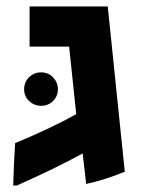

<svg xmlns="http://www.w3.org/2000/svg" viewBox="-20 -556 447 597"><path d="M27 -111Q136 -156 217 -201L195 -411H72V-536H315L368 -22Q307 3 248 16L237 -79Q156 -34 32 21H21Q23 -47 27 -111ZM55 -278Q55 -301 70.5 -316Q86 -331 108 -331Q130 -331 145 -315.5Q160 -300 160 -278Q160 -257 145 -242Q130 -227 108 -227Q86 -227 70.5 -242Q55 -257 55 -278Z"/></svg>

Font: Secular One
Style: Regular
Weight: 400
Designer: Michal Sahar
Foundry: Hagilda
Version: Version 1.000